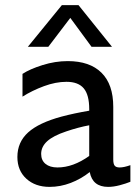

<svg xmlns="http://www.w3.org/2000/svg" viewBox="-20 -721 548 751"><path d="M331 -48Q297 -21 256.5 -5.5Q216 10 174 10Q118 10 83 -22Q48 -54 48 -107Q48 -165 90 -203Q132 -241 221 -265Q270 -278 329 -288V-294Q329 -350 307.5 -375.5Q286 -401 240 -401Q198 -401 152 -384Q106 -367 68 -343V-432Q97 -451 146.5 -466.5Q196 -482 245 -482Q331 -482 377 -436.5Q423 -391 423 -303V-97Q423 -80 428.5 -73Q434 -66 448 -66Q465 -66 490 -75V-10Q473 -3 448.5 3.5Q424 10 403 10Q342 10 331 -48ZM205 -66Q266 -66 329 -111V-231Q286 -223 239 -207Q188 -190 164.5 -168.5Q141 -147 141 -119Q141 -94 158 -80Q175 -66 205 -66ZM418 -538H338L255 -651L169 -538H89L222 -701H287Z"/></svg>

Font: Madhuban
Style: Regular
Weight: 400
Designer: jaikishan Patel
Foundry: MagicType
Version: Version 1.000